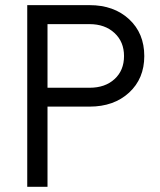

<svg xmlns="http://www.w3.org/2000/svg" viewBox="-20 -720 616 740"><path d="M85 0V-700.2H325.2Q418.9 -700.2 477.5 -646Q536.1 -591.8 536.1 -503.9Q536.1 -417 477.5 -363Q418.9 -309.1 325.2 -309.1H163.1V0ZM325.2 -381.8Q385.3 -381.8 421.6 -415.3Q458 -448.7 458 -503.9Q458 -559.1 421.1 -593Q384.3 -627 325.2 -627H163.1V-381.8Z"/></svg>

Font: Uncut Sans
Style: Regular
Weight: 400
Designer: Kasper Nordkvist
Foundry: UNCUT.wtf
Version: Version 1.304;Glyphs 3.2 (3246)